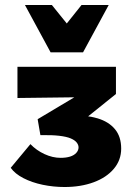

<svg xmlns="http://www.w3.org/2000/svg" viewBox="-20 -741 536 770"><path d="M239 9Q194 9 151 0Q108 -9 74 -26.5Q40 -44 23 -68L102 -163Q126 -138 158.5 -123Q191 -108 223 -108Q245 -108 261 -113Q277 -118 286 -128Q295 -138 295 -150Q295 -160 287.5 -169.5Q280 -179 263.5 -186Q247 -193 217 -196.5Q187 -200 142 -199L131 -263L364 -402L380 -352L50 -348V-473H445V-364L272 -225L265 -278Q326 -280 371 -266.5Q416 -253 441 -223Q466 -193 466 -145Q466 -99 436.5 -64Q407 -29 355.5 -10Q304 9 239 9ZM183 -531 216 -607 307 -721H416L313 -531ZM183 -531 80 -721H188L280 -607L313 -531Z"/></svg>

Font: Ysabeau SC Black
Style: Regular
Weight: 900
Designer: Christian Thalmann (Catharsis Fonts)
Version: Version 2.001;gftools[0.9.30]; featfreeze: smcp